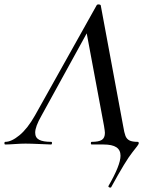

<svg xmlns="http://www.w3.org/2000/svg" viewBox="-58 -657 681 873"><path d="M444 196Q440 196 437 194Q434 192 435 189Q490 94 490 51Q490 25 471 12.5Q452 0 413 0H359Q355 0 355 -6Q355 -12 359 -12Q391 -12 405 -21Q419 -30 419 -53Q419 -60 415 -84L333 -523L379 -583L130 -130Q102 -81 102 -54Q102 -31 120 -21.5Q138 -12 175 -12Q179 -12 178.5 -6Q178 0 174 0Q161 0 125 -2Q81 -4 58 -4Q37 -4 9 -2Q-19 0 -34 0Q-38 0 -38 -6Q-38 -12 -34 -12Q-6 -12 30.5 -42Q67 -72 101 -132L382 -634Q384 -637 390 -637Q393 -637 396 -636Q399 -635 400 -633L502 -84Q507 -53 512.5 -39Q518 -25 530.5 -18.5Q543 -12 569 -12Q573 -12 573 -5Q573 0 544 35.5Q515 71 447 195Q446 196 444 196Z"/></svg>

Font: Cormorant Infant SemiBold
Style: Italic
Weight: 600
Italic angle: -10°
Designer: Christian Thalmann (Catharsis Fonts)
Foundry: Catharsis Fonts
Version: Version 4.000